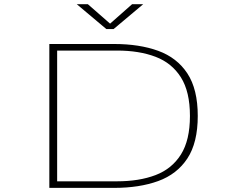

<svg xmlns="http://www.w3.org/2000/svg" viewBox="-20 -914 1140 934"><path d="M220 0V-700H535Q658 -700 749.5 -666.8Q841 -633.5 891.5 -556.8Q942 -480 942 -350Q942 -220 891.5 -143.2Q841 -66.5 749.5 -33.2Q658 0 535 0ZM258 -32H550Q657 -32 736.5 -62.2Q816 -92.5 860 -162.2Q904 -232 904 -350Q904 -468 860 -537.8Q816 -607.5 736.5 -637.8Q657 -668 550 -668H258ZM353.5 -893.5H407.5L515.5 -799L622.5 -893.5H676.5L532.5 -772.5H497.5Z"/></svg>

Font: Trispace Expanded Thin
Style: Regular
Weight: 100
Width: 7
Designer: Tyler Finck
Foundry: Etcetera Type Company
Version: Version 1.210; ttfautohint (v1.8.3)